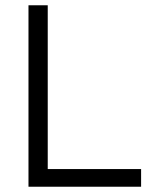

<svg xmlns="http://www.w3.org/2000/svg" viewBox="-20 -708 594 728"><path d="M88 0V-688H161V0ZM136 0V-67H515V0Z"/></svg>

Font: Outfit Thin Light
Style: Regular
Weight: 300
Version: Version 1.100;gftools[0.9.27]